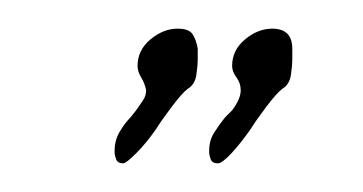

<svg xmlns="http://www.w3.org/2000/svg" viewBox="-20 -400 253 134"><path d="M132 -286Q128 -286 127 -289Q126 -292 126 -293V-295Q126 -302 129.5 -307.5Q133 -313 137 -318L142 -323Q148 -331 148 -337Q148 -342 145 -346Q142 -350 142 -354Q142 -365 151 -372.5Q160 -380 170 -380Q184 -380 184 -366V-359Q184 -354 183 -347.5Q182 -341 177 -338Q173 -335 165.5 -325Q158 -315 155 -310Q148 -300 141.5 -293Q135 -286 132 -286ZM66 -286Q62 -286 61 -289Q60 -292 60 -293V-295Q60 -302 63.5 -308Q67 -314 71 -318L75 -323Q77 -326 79.5 -329.5Q82 -333 82 -337Q81 -342 78.5 -346Q76 -350 76 -354Q76 -365 85 -372.5Q94 -380 104 -380Q112 -380 114.5 -376Q117 -372 118 -366V-359Q118 -354 117 -347.5Q116 -341 111 -338Q107 -335 99.5 -325Q92 -315 89 -310Q82 -300 75 -293Q68 -286 66 -286Z"/></svg>

Font: Qwitcher Grypen
Style: Bold
Weight: 700
Designer: Robert E. Leuschke
Foundry: Robert E. Leuschke
Version: Version 1.100; ttfautohint (v1.8.3)